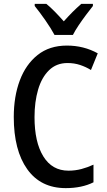

<svg xmlns="http://www.w3.org/2000/svg" viewBox="-20 -960 550 990"><path d="M328 -635Q271 -635 233 -598Q195 -561 176.5 -498Q158 -435 158 -356Q158 -227 203.5 -153.5Q249 -80 333 -80Q368 -80 400 -88.5Q432 -97 462 -111V-20Q402 10 319 10Q190 10 120.5 -87.5Q51 -185 51 -357Q51 -462 82 -545Q113 -628 174 -676.5Q235 -725 325 -725Q412 -725 484 -685L449 -599Q423 -615 393 -625Q363 -635 328 -635ZM261 -780Q244 -812 214.5 -854.5Q185 -897 159 -929V-940H219Q240 -923 263 -899.5Q286 -876 309 -850Q334 -878 354 -898Q374 -918 399 -940H459V-929Q443 -909 423.5 -883Q404 -857 385.5 -829.5Q367 -802 356 -780Z"/></svg>

Font: Noto Sans Khmer Condensed Medium
Style: Regular
Weight: 500
Width: 3
Designer: Danh Hong and the Monotype Design Team
Foundry: Monotype Imaging Inc.
Version: Version 2.004; ttfautohint (v1.8.4.7-5d5b)